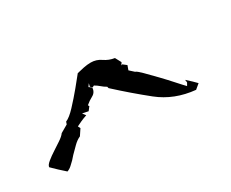

<svg xmlns="http://www.w3.org/2000/svg" viewBox="-45 -620 506 420"><g transform="rotate(-30 208.5 -410.5)"><path d="M34 -320Q26 -327 18.5 -334Q11 -341 4 -348Q4 -353 12.5 -360Q21 -367 32 -374Q38 -378 49.5 -385.5Q61 -393 65 -399L84 -410L86 -416Q96 -420 110.5 -435.5Q125 -451 139.5 -468.5Q154 -486 161 -495Q169 -497 178.5 -499Q188 -501 197 -501Q211 -501 222.5 -493Q234 -485 248 -483L256 -468L252 -462Q254 -463 254.5 -463Q255 -463 255 -463L264 -456L260 -445L271 -435Q275 -434 286 -423Q297 -412 310.5 -398Q324 -384 336 -370.5Q348 -357 354 -351L358 -358L357 -365Q365 -358 369.5 -353.5Q374 -349 379 -344L367 -334Q315 -339 277.5 -369Q240 -399 203 -433L202 -437Q195 -441 190 -445.5Q185 -450 178 -454L174 -452L169 -456L171 -464L166 -457L173 -452Q172 -440 162.5 -435Q153 -430 145 -423L147 -420L140 -411L125 -414L131 -406Q122 -403 115.5 -400Q109 -397 103 -394L106 -388L96 -373Q87 -369 79 -361Q71 -353 63 -345L55 -336Q51 -332 45.5 -327Q40 -322 34 -320Z"/></g></svg>

Font: Qwitcher Grypen
Style: Bold
Weight: 700
Designer: Robert E. Leuschke
Foundry: Robert E. Leuschke
Version: Version 1.100; ttfautohint (v1.8.3)